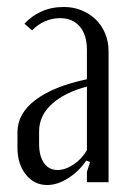

<svg xmlns="http://www.w3.org/2000/svg" viewBox="-20 -522 363 550"><path d="M30 -143Q30 -197 82 -236Q134 -275 229 -295V-379Q229 -422 208.5 -446Q188 -470 152 -470Q130 -470 109 -461Q88 -452 72 -435L50 -454Q70 -476 98.5 -489Q127 -502 163 -502Q190 -502 213.5 -492.5Q237 -483 254.5 -466Q272 -449 281.5 -425.5Q291 -402 291 -375V0H229V-30L238 -58L227 -62Q207 -32 176 -12Q145 8 115 8Q78 8 54 -22Q30 -52 30 -99ZM145 -35Q167 -35 191 -51Q215 -67 229 -92V-274Q165 -257 128.5 -224Q92 -191 92 -145V-110Q92 -75 106 -55Q120 -35 145 -35Z"/></svg>

Font: Moniqa Paragraph
Style: Regular
Weight: 400
Designer: Rajesh Rajput
Foundry: Rajesh Rajput
Version: Version 1.000